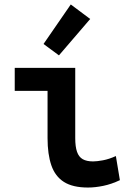

<svg xmlns="http://www.w3.org/2000/svg" viewBox="-20 -828 600 860"><path d="M374 12Q306 12 266.5 -13Q227 -38 210 -87.5Q193 -137 193 -209V-421H46V-524H317V-209Q317 -171 325 -148Q333 -125 350.5 -115Q368 -105 397 -105Q414 -105 441 -110Q468 -115 499 -129L517 -21Q479 -3 442.5 4.5Q406 12 374 12ZM244 -580 175 -631 297 -808 384 -743Z"/></svg>

Font: Ubuntu Sans Mono SemiBold
Style: Regular
Weight: 600
Monospace: yes
Designer: Dalton Maag Ltd
Foundry: Dalton Maag Ltd
Version: Version 1.006